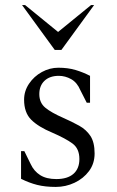

<svg xmlns="http://www.w3.org/2000/svg" viewBox="-20 -727 461 757"><path d="M200 10Q158 10 126.5 2Q95 -6 63 -22V-131H76L101 -80Q114 -52 138.5 -36.5Q163 -21 202 -21Q246 -21 269.5 -41.5Q293 -62 293 -100Q293 -141 266 -161Q239 -181 186 -204Q131 -227 103 -255Q75 -283 75 -334Q75 -368 94.5 -397Q114 -426 145 -443Q176 -460 210 -460Q248 -460 278 -451Q308 -442 335 -428V-322H322L297 -371Q284 -402 260.5 -415Q237 -428 212 -428Q176 -428 155.5 -408.5Q135 -389 135 -356Q135 -322 158.5 -302.5Q182 -283 230 -262Q264 -247 292 -231.5Q320 -216 336.5 -191Q353 -166 353 -122Q353 -82 331 -52.5Q309 -23 274 -6.5Q239 10 200 10ZM196 -530 67 -707H79L209 -601L339 -707H351L222 -530Z"/></svg>

Font: Spectral Light
Style: Regular
Weight: 300
Designer: Jean-Baptiste Levee
Foundry: Production Type
Version: Version 2.001